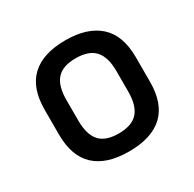

<svg xmlns="http://www.w3.org/2000/svg" viewBox="-120 -628 777 768"><g transform="rotate(-30 269.0 -244.5)"><path d="M269 12Q166 12 112.5 -37.5Q59 -87 59 -188V-301Q59 -402 112.5 -451.5Q166 -501 269 -501Q371 -501 425.5 -451.5Q480 -402 480 -301V-188Q480 -87 426.5 -37.5Q373 12 269 12ZM269 -71Q330 -71 357.5 -102Q385 -133 385 -197V-293Q385 -356 357.5 -387Q330 -418 269 -418Q208 -418 181 -387Q154 -356 154 -293V-197Q154 -133 181 -102Q208 -71 269 -71Z"/></g></svg>

Font: Sofia Sans Medium
Style: Regular
Weight: 500
Designer: Botio Nikoltchev, Ani Petrova
Foundry: lettersoup
Version: Version 4.101; ttfautohint (v1.8.4.7-5d5b)